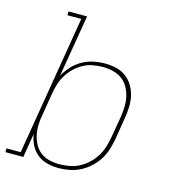

<svg xmlns="http://www.w3.org/2000/svg" viewBox="-128 -827 838 927"><g transform="rotate(15 291.0 -363.5)"><path d="M247 8Q218 8 190 0.5Q162 -7 141 -24.5Q120 -42 107.5 -67Q95 -92 91 -120L71 0H-18V-19H53L169 -716H100V-735H193L141 -425Q156 -452 177 -474.5Q198 -497 224 -511.5Q250 -526 279 -532Q308 -538 336 -538Q365 -538 392.5 -531.5Q420 -525 441.5 -509Q463 -493 477 -469.5Q491 -446 497 -419.5Q503 -393 502 -364Q501 -335 496 -307L478 -197Q473 -170 464.5 -143Q456 -116 440.5 -92Q425 -68 403 -48Q381 -28 355 -15Q329 -2 302 3Q275 8 247 8ZM247 -11Q272 -11 297 -15.5Q322 -20 345.5 -32Q369 -44 389 -62.5Q409 -81 423 -103.5Q437 -126 445 -150.5Q453 -175 457 -200L476 -310Q480 -336 480.5 -362Q481 -388 475.5 -412Q470 -436 457.5 -457.5Q445 -479 425.5 -493Q406 -507 381 -513Q356 -519 330 -519Q306 -519 281 -514.5Q256 -510 233 -497.5Q210 -485 191 -466.5Q172 -448 158.5 -426Q145 -404 137.5 -380Q130 -356 126 -331L108 -221Q103 -196 102 -170Q101 -144 106 -120Q111 -96 122.5 -74.5Q134 -53 153 -38Q172 -23 196.5 -17Q221 -11 247 -11Z"/></g></svg>

Font: Iosevka Curly Slab ThExObl
Style: Regular
Weight: 100
Width: 7
Italic angle: -9°
Monospace: yes
Designer: Belleve Invis
Foundry: Belleve Invis
Version: Version 11.1.0; ttfautohint (v1.8.3)